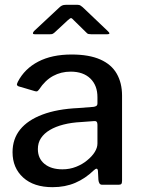

<svg xmlns="http://www.w3.org/2000/svg" viewBox="-20 -766 592 796"><path d="M369 -60Q334 -26 292 -8Q250 10 198 10Q120 10 76 -30Q32 -70 32 -135Q32 -190 63.5 -229Q95 -268 156 -291Q217 -314 304 -318L368 -323Q375 -324 379.5 -327Q384 -330 384 -338V-363Q384 -412 354.5 -440.5Q325 -469 273 -469Q233 -469 200 -451Q167 -433 142 -395Q138 -390 135 -388Q132 -386 125 -388L57 -408Q52 -410 50.5 -413.5Q49 -417 54 -427Q82 -481 138.5 -510.5Q195 -540 277 -540Q349 -540 395.5 -519.5Q442 -499 464 -460.5Q486 -422 486 -370V-17Q486 -7 483 -3.5Q480 0 471 0H404Q396 0 392.5 -5.5Q389 -11 388 -20L386 -58Q384 -74 369 -60ZM384 -249Q384 -266 370 -264L316 -260Q276 -258 243 -249.5Q210 -241 186.5 -227Q163 -213 150 -193.5Q137 -174 137 -148Q137 -109 164.5 -86.5Q192 -64 239 -64Q269 -64 295.5 -74.5Q322 -85 341 -101Q362 -118 373 -136Q384 -154 384 -171V-249ZM338 -631 286 -682Q278 -691 274.5 -691Q271 -691 261 -682L206 -631Q200 -626 196.5 -625Q193 -624 186 -624H124Q117 -624 116.5 -627.5Q116 -631 121 -637L226 -735Q231 -740 237 -743Q243 -746 253 -746H302Q310 -746 314.5 -742.5Q319 -739 323 -736L427 -637Q441 -624 425 -624H358Q352 -624 347 -625Q342 -626 338 -631Z"/></svg>

Font: Libre Franklin Thin Medium
Style: Regular
Weight: 500
Version: Version 3.000